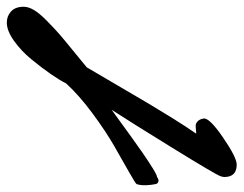

<svg xmlns="http://www.w3.org/2000/svg" viewBox="-340 -328 718 566"><g transform="rotate(90 19.0 -45.0)"><path d="M278.8 -144Q281.2 -133.3 282 -117.2Q282.7 -101.1 278.8 -88.9Q276.4 -85 242.4 -65.9Q208.5 -46.9 165.3 -22Q122.1 2.9 69.3 42Q16.6 81.1 -18.1 119.1Q-27.3 137.7 -45.7 164.3Q-64 190.9 -89.1 221.4Q-114.3 252 -143.8 272.9Q-173.3 293.9 -197.3 293.9Q-216.8 293.9 -230.5 281.2Q-244.1 268.6 -244.1 244.1Q-244.1 230.5 -234.6 214.1Q-225.1 197.8 -202.6 175.8Q-180.2 153.8 -164.1 139.6Q-147.9 125.5 -113 97.2Q-78.1 68.8 -65.4 58.1Q-43.9 22 -10.7 -35.2Q22.5 -92.3 42 -125Q61.5 -157.7 85.9 -197Q110.4 -236.3 129.9 -264.2Q127.4 -264.6 119.1 -263.7Q110.8 -262.7 105.2 -262.9Q99.6 -263.2 93.5 -268.8Q87.4 -274.4 85.4 -286.1Q82.5 -303.2 141.4 -343.5Q200.2 -383.8 221.2 -383.8Q257.8 -383.8 257.8 -347.2Q257.8 -343.3 255.4 -335.9Q250 -320.8 170.2 -191.4Q90.3 -62 59.6 -15.1Q64 -18.1 86.7 -34.7Q109.4 -51.3 134.3 -69.3Q159.2 -87.4 186 -106Q212.9 -124.5 232.7 -136.7Q252.4 -148.9 257.8 -148.9Q265.6 -154.8 271.7 -152.8Q277.8 -150.9 278.8 -144Z"/></g></svg>

Font: Yellowtail
Style: Regular
Weight: 400
Designer: Astigmatic (AOETI)
Foundry: Astigmatic (AOETI)
Version: Version 1.000